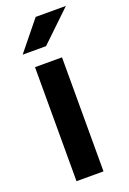

<svg xmlns="http://www.w3.org/2000/svg" viewBox="-141 -771 553 822"><g transform="rotate(-20 136.0 -360.5)"><path d="M58.6 -519.5H181.6V0H58.6ZM134.8 -720.7H272.5L133.8 -587.9H27.3Z"/></g></svg>

Font: Altinn-DIN
Style: DIN-Bold
Weight: 700
Designer: Charles Nix
Foundry: Altinn
Version: Version 2.00